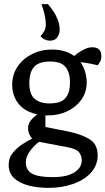

<svg xmlns="http://www.w3.org/2000/svg" viewBox="-20 -744 511 930"><path d="M221 -547Q211 -547 198.5 -552Q186 -557 176 -569Q186 -579 194 -593Q202 -607 202 -626Q202 -640 199 -657.5Q196 -675 191 -692.5Q186 -710 181 -724H212Q212 -724 220.5 -714Q229 -704 240.5 -686.5Q252 -669 260.5 -646.5Q269 -624 269 -599Q269 -581 258 -564Q247 -547 221 -547ZM214 166Q164 166 120 155Q76 144 49 119.5Q22 95 22 55Q22 20 43 -5Q64 -30 91 -47Q118 -64 136 -73Q128 -80 122 -94Q116 -108 116 -125Q116 -144 130 -161.5Q144 -179 161 -190Q118 -199 91 -220.5Q64 -242 51.5 -271.5Q39 -301 39 -333Q39 -382 64.5 -420.5Q90 -459 134 -481.5Q178 -504 232 -504Q267 -504 293.5 -495.5Q320 -487 339 -473Q340 -474 354 -484.5Q368 -495 388 -505Q408 -515 427 -515Q471 -515 471 -472Q471 -456 464.5 -444.5Q458 -433 453 -428L416 -436Q402 -438 393 -440Q384 -442 370 -442Q386 -420 393 -394Q400 -368 400 -346Q400 -297 374 -261Q348 -225 305.5 -205Q263 -185 213 -185H200V-129L306 -108Q372 -95 412.5 -70.5Q453 -46 453 8Q453 57 420.5 92.5Q388 128 334 147Q280 166 214 166ZM236 114Q303 114 339.5 91.5Q376 69 376 32Q376 12 363.5 -5.5Q351 -23 307 -31L169 -57Q146 -40 125.5 -12.5Q105 15 105 42Q105 81 136 97.5Q167 114 236 114ZM221 -243Q252 -243 273.5 -252Q295 -261 307 -283.5Q319 -306 319 -346Q319 -393 297.5 -419.5Q276 -446 223 -446Q168 -446 145 -420Q122 -394 122 -341Q122 -288 147.5 -265.5Q173 -243 221 -243Z"/></svg>

Font: Faustina VF Beta
Style: Regular
Weight: 400
Designer: Alfonso Garcia
Foundry: Omnibus-Type
Version: Version 1.006